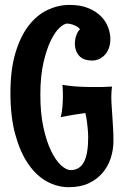

<svg xmlns="http://www.w3.org/2000/svg" viewBox="-20 -738 513 790"><path d="M446.8 -158.2Q446.8 -122.1 435.8 -87.9Q424.8 -53.7 402.1 -26.9Q379.4 0 345 16.1Q310.5 32.2 263.2 32.2Q215.3 32.2 171.9 8.1Q128.4 -16.1 95.5 -64.5Q62.5 -112.8 42.7 -185.3Q22.9 -257.8 22.9 -355Q22.9 -452.1 43.7 -521Q64.5 -589.8 98.6 -633.5Q132.8 -677.2 176.5 -697.5Q220.2 -717.8 266.1 -717.8Q312 -717.8 344 -704.3Q376 -690.9 396 -670.4Q416 -649.9 425 -625.2Q434.1 -600.6 434.1 -578.1Q434.1 -555.7 427.5 -538.8Q420.9 -522 410.2 -511Q399.4 -500 386 -494.4Q372.6 -488.8 358.9 -488.8Q345.7 -488.8 332.8 -492.2Q319.8 -495.6 310.1 -504.2Q300.3 -512.7 294.2 -526.6Q288.1 -540.5 288.1 -561Q288.6 -571.3 290.5 -581.1Q292.5 -589.4 296.6 -599.4Q300.8 -609.4 309.1 -618.2Q301.8 -626.5 293 -630.9Q284.2 -635.3 275.9 -637.7Q266.6 -640.1 256.8 -641.1Q244.1 -641.1 225.3 -624Q206.5 -606.9 189 -571Q171.4 -535.2 158.7 -479.7Q146 -424.3 146 -348.1Q146 -271.5 158.7 -213.6Q171.4 -155.8 190.4 -116.7Q209.5 -77.6 231.2 -57.9Q252.9 -38.1 271 -38.1Q307.1 -38.1 325 -70.8Q342.8 -103.5 342.8 -171.9Q342.8 -187.5 341.3 -204.6Q340.3 -218.8 337.9 -236.8Q335.4 -254.9 331.1 -272.9Q314 -270.5 288.6 -266.6Q263.2 -262.7 230 -255.9Q235.4 -277.8 237.1 -301Q238.8 -324.2 238.8 -344.2Q238.8 -354 238.5 -362.3Q238.3 -370.6 237.8 -376.5Q237.3 -383.3 236.8 -389.2Q251.5 -386.2 271 -384.3Q287.6 -382.3 311.8 -381.1Q335.9 -379.9 367.2 -379.9Q383.8 -379.9 402.1 -380.1Q420.4 -380.4 440.9 -381.8Q438 -361.3 438 -339.8Q438 -321.3 439.5 -300.8Q440.9 -280.3 442.4 -257.8Q443.8 -235.4 445.3 -210.7Q446.8 -186 446.8 -158.2Z"/></svg>

Font: Rum Raisin
Style: Regular
Weight: 400
Designer: Astigmatic (AOETI)
Foundry: Astigmatic (AOETI)
Version: Version 1.000